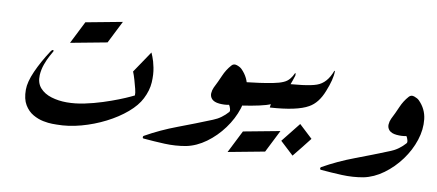

<svg xmlns="http://www.w3.org/2000/svg" viewBox="-58 -793 2272 999"><g transform="rotate(10 1078.0 -293.5)"><path d="M462 -468 270 -432 330 -551 522 -587Z M619 -342 696 -456Q696 -456 704.5 -435.5Q713 -415 720 -380.5Q727 -346 724.5 -303Q722 -260 699 -215Q679 -175 634 -136.5Q589 -98 529 -67.5Q469 -37 403 -19Q337 -1 275 -1Q272 -1 252 -1Q232 -1 204 -6.5Q176 -12 149 -27.5Q122 -43 104 -73Q86 -103 86 -152Q86 -193 111.5 -250.5Q137 -308 177 -369Q185 -381 190 -379.5Q195 -378 192 -372Q188 -365 177 -345Q166 -325 156 -297.5Q146 -270 144 -240Q142 -198 164.5 -172.5Q187 -147 225 -135.5Q263 -124 306 -124Q351 -124 399 -134Q447 -144 492 -158.5Q537 -173 572.5 -187Q608 -201 629 -211Q650 -221 650 -221Q651 -233 645.5 -255Q640 -277 633 -301Q626 -325 619 -342Z M958 -8Q903 2 845.5 -0.5Q788 -3 733 -8Q728 -9 728 -14.5Q728 -20 732 -22Q810 -66 898 -99Q986 -132 1072 -167Q1095 -176 1114 -190Q1133 -204 1148 -221Q1153 -226 1149.5 -238.5Q1146 -251 1141 -258Q1117 -253 1089.5 -255.5Q1062 -258 1049 -272Q1038 -285 1039 -301.5Q1040 -318 1047 -333Q1064 -366 1078.5 -400Q1093 -434 1117 -461Q1128 -474 1145.5 -468Q1163 -462 1172 -453Q1211 -414 1217 -360.5Q1223 -307 1204.5 -250Q1186 -193 1148.5 -142Q1111 -91 1061.5 -55Q1012 -19 958 -8Z M1368 -51 1176 -15 1236 -134 1428 -170Z M1359 -283Q1355 -282 1355.5 -288.5Q1356 -295 1357 -300Q1334 -290 1297 -282Q1260 -274 1221.5 -268Q1183 -262 1154 -259L1175 -386Q1184 -387 1212.5 -390Q1241 -393 1277 -398Q1313 -403 1346.5 -409.5Q1380 -416 1400 -425Q1419 -433 1431.5 -448.5Q1444 -464 1449 -477Q1453 -485 1454 -475.5Q1455 -466 1453 -464Q1446 -441 1433.5 -408.5Q1421 -376 1403 -343Q1385 -310 1360 -283Z M1594 -158Q1574 -132 1553.5 -106.5Q1533 -81 1512 -55L1441 -121L1523 -224Z M1653 -526Q1653 -504 1646 -476.5Q1639 -449 1626 -417Q1600 -350 1553 -324Q1494 -290 1352 -281L1370 -415Q1447 -419 1497.5 -425.5Q1548 -432 1573 -441Q1625 -459 1650 -528Z M1895 -8Q1840 2 1782.5 -0.5Q1725 -3 1670 -8Q1665 -9 1665 -14.5Q1665 -20 1669 -22Q1747 -66 1835 -99Q1923 -132 2009 -167Q2032 -176 2051 -190Q2070 -204 2085 -221Q2090 -226 2086.5 -238.5Q2083 -251 2078 -258Q2054 -253 2026.5 -255.5Q1999 -258 1986 -272Q1975 -285 1976 -301.5Q1977 -318 1984 -333Q2001 -366 2015.5 -400Q2030 -434 2054 -461Q2065 -474 2082.5 -468Q2100 -462 2109 -453Q2148 -414 2154 -360.5Q2160 -307 2141.5 -250Q2123 -193 2085.5 -142Q2048 -91 1998.5 -55Q1949 -19 1895 -8Z"/></g></svg>

Font: Aref Ruqaa Ink
Style: Regular
Weight: 400
Designer: Abdullah Aref
Version: Version 1.005